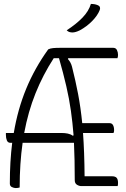

<svg xmlns="http://www.w3.org/2000/svg" viewBox="-20 -946 640 976"><path d="M80 7Q71 10 60 10Q51 10 40.5 5Q30 0 30 -13Q30 -124 42 -220H33Q20 -220 15 -232Q10 -244 10 -260V-270H50Q70 -390 113 -494.5Q156 -599 225 -695Q235 -700 249.5 -701.5Q264 -703 292 -703H555Q569 -703 574.5 -691.5Q580 -680 580 -667Q580 -658 577 -650H327L325 -646Q340 -630 346 -607Q364 -536 377 -468Q390 -400 398 -320H537Q549 -320 554.5 -310Q560 -300 560 -284Q560 -276 557 -270H402Q409 -175 410 -50H548Q566 -50 573 -42Q580 -34 580 -16Q580 -6 578 0H394Q382 0 371 -7Q360 -14 360 -30Q360 -83 359 -130Q358 -177 356 -220H95Q80 -115 80 7ZM293 -270Q310 -270 324.5 -267Q339 -264 350 -256L354 -258Q349 -322 340.5 -382.5Q332 -443 317 -508Q302 -573 280 -650H253Q198 -565 160.5 -471.5Q123 -378 103 -270ZM442 -926Q462 -926 476 -920Q486 -916 488 -909Q490 -902 487 -895Q476 -867 448.5 -839Q421 -811 386 -792Q364 -781 348 -781Q341 -781 333.5 -783Q326 -785 319 -792Q367 -823 399 -856Q431 -889 442 -926Z"/></svg>

Font: Recursive Mn Csl St Lt
Style: Regular
Weight: 300
Monospace: yes
Version: Version 1.079;hotconv 1.0.112;makeotfexe 2.5.65598; ttfautoh